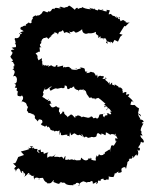

<svg xmlns="http://www.w3.org/2000/svg" viewBox="-20 -620 536 664"><path d="M219 -512C229 -502 233 -519 239 -509C242 -503 259 -514 264 -519C264 -511 267 -505 277 -503C286 -504 284 -506 286 -505C292 -505 299 -503 312 -510C310 -501 312 -503 323 -494C316 -496 319 -490 322 -489C327 -499 333 -491 323 -486C332 -492 340 -483 339 -489C341 -487 333 -473 342 -489C347 -487 348 -481 353 -469C342 -472 346 -481 360 -474C360 -474 355 -473 360 -475C364 -466 361 -461 362 -476C374 -473 367 -466 367 -466L376 -482L388 -476L396 -493L404 -500L393 -503C399 -512 404 -521 410 -530L414 -529L429 -544C423 -539 408 -542 418 -550C409 -542 414 -547 416 -540C407 -557 403 -549 396 -546C401 -551 392 -544 395 -559C386 -565 390 -559 395 -557C388 -550 392 -556 382 -564C383 -560 384 -559 383 -557C382 -558 378 -567 369 -565C369 -565 375 -562 363 -572C353 -569 355 -569 360 -584C349 -587 345 -586 348 -584C354 -583 350 -578 337 -583C330 -584 329 -590 339 -585C322 -583 320 -593 318 -583C320 -585 305 -585 306 -592C304 -582 293 -596 304 -589C288 -591 283 -599 295 -587C289 -590 282 -586 263 -596C263 -587 265 -598 248 -588C253 -594 243 -596 239 -586C235 -589 220 -603 218 -600C206 -590 217 -600 202 -593C195 -594 189 -600 185 -594C201 -591 185 -592 186 -591C169 -595 166 -593 170 -582C169 -596 157 -587 160 -588C154 -579 156 -581 145 -579C145 -579 148 -583 150 -582C143 -570 134 -587 128 -580C122 -570 124 -574 126 -575C110 -562 118 -569 107 -566C103 -563 115 -557 103 -567C90 -561 89 -556 101 -550C98 -558 87 -557 89 -541C83 -539 85 -538 79 -543C77 -540 84 -545 69 -535C75 -528 61 -535 57 -526C71 -528 52 -530 51 -524C49 -516 53 -520 62 -512C52 -510 44 -506 56 -506C52 -496 39 -507 50 -504C50 -488 37 -486 32 -489C31 -483 38 -488 30 -486C34 -479 36 -465 30 -470C35 -464 36 -470 35 -457C31 -456 23 -457 20 -454C20 -454 23 -455 30 -447C22 -450 17 -446 18 -443C22 -441 28 -439 16 -425C18 -414 32 -413 19 -406C31 -405 21 -407 30 -397C29 -403 31 -382 26 -393C31 -374 21 -383 23 -380C38 -375 27 -361 25 -355C33 -363 41 -350 38 -341C40 -341 35 -328 30 -332C30 -327 40 -331 31 -317C47 -316 33 -315 39 -304C46 -310 38 -298 41 -290C39 -288 59 -283 55 -293C57 -285 63 -287 58 -274C55 -276 59 -271 52 -265C56 -276 71 -261 68 -265C74 -260 73 -248 75 -254C79 -241 72 -248 74 -241C72 -233 72 -243 79 -229C82 -230 90 -228 94 -223C87 -231 94 -224 98 -223C93 -218 109 -222 101 -222C100 -205 99 -215 111 -200C113 -210 121 -207 108 -207C124 -208 121 -205 125 -205C132 -191 116 -193 123 -189C123 -185 141 -184 131 -181C140 -184 140 -183 138 -186C147 -186 139 -172 145 -182C152 -184 157 -164 157 -171C165 -172 152 -176 154 -172C173 -162 160 -175 169 -165C176 -168 167 -168 179 -167C176 -163 180 -167 186 -169C184 -152 188 -151 187 -156C186 -165 191 -164 191 -153C201 -150 203 -157 216 -153C217 -155 205 -148 218 -150C221 -145 219 -145 222 -163C229 -144 226 -156 238 -159C242 -158 251 -144 259 -160C253 -147 249 -161 267 -147C257 -160 263 -160 271 -144C273 -148 280 -149 284 -143C297 -147 297 -144 290 -144C297 -150 305 -143 307 -146C319 -147 310 -155 319 -160C334 -152 330 -150 330 -158C342 -158 346 -143 346 -162C352 -162 360 -153 356 -158C363 -150 371 -158 358 -159C361 -154 377 -160 383 -148C369 -158 377 -152 387 -162C377 -162 378 -147 378 -159C384 -147 380 -153 387 -140C375 -144 378 -141 380 -132C380 -132 376 -127 384 -134C377 -119 367 -112 379 -113C361 -124 365 -113 362 -104C362 -116 361 -104 361 -94C360 -96 362 -103 358 -103C344 -93 342 -95 342 -90C344 -82 329 -94 339 -85C336 -84 325 -81 324 -86C318 -88 323 -72 312 -83C316 -70 308 -83 312 -65C292 -63 287 -80 298 -72C288 -69 283 -76 286 -71C286 -68 275 -58 261 -75C257 -65 258 -60 269 -68C245 -64 239 -64 237 -72C240 -58 233 -74 221 -67C212 -72 219 -65 205 -68C210 -95 200 -70 200 -70C194 -82 189 -77 187 -76C171 -82 160 -70 173 -88C157 -69 158 -87 144 -74C141 -92 148 -93 151 -93C136 -92 139 -90 132 -88C128 -93 134 -97 124 -94C113 -98 127 -87 119 -104C116 -96 104 -106 118 -90C102 -97 112 -100 109 -105C95 -106 94 -102 100 -105C87 -114 100 -116 89 -98C100 -117 81 -104 95 -115C93 -114 83 -114 83 -113C90 -109 92 -106 76 -109L83 -105L71 -101L52 -96L63 -84L43 -77L37 -63L33 -56L25 -55L36 -44C23 -36 33 -30 38 -36C36 -31 31 -41 35 -26C37 -42 53 -37 43 -39C54 -32 47 -26 57 -21C52 -33 60 -27 60 -27C67 -13 59 -14 64 -23C59 -24 74 -18 63 -9C72 -12 79 -23 77 -22C77 -22 89 -20 77 -18C92 -17 83 -8 101 -13C95 -11 95 -12 99 3C96 -10 116 -6 117 -1C109 -4 120 10 114 -4C124 -5 120 -4 128 -5C134 2 127 0 141 12C139 8 144 10 143 14C158 15 157 12 165 3C169 3 162 7 166 10C166 9 188 21 186 13C197 4 194 15 189 14C203 7 213 18 203 14C218 23 225 19 235 21C225 17 243 20 243 13C254 9 259 21 251 24C255 13 258 11 268 7C283 11 278 12 278 12C288 6 292 13 293 7C304 3 300 15 301 15C308 16 319 1 312 17C326 10 312 3 324 5C331 8 329 -4 326 5C326 -2 344 -4 337 0C348 8 343 -3 355 2C356 -6 357 -2 356 -11C358 -6 378 -9 372 -7C382 -26 370 -18 382 -21C387 -29 387 -20 392 -33C382 -29 394 -29 388 -22C410 -24 396 -29 401 -38C411 -45 416 -42 415 -35C421 -47 412 -39 417 -42C424 -63 416 -56 427 -65C422 -70 429 -66 429 -73C437 -65 434 -79 444 -75C434 -72 437 -87 442 -75C451 -88 454 -88 453 -81C459 -83 460 -93 454 -106C452 -106 459 -98 461 -99C465 -100 466 -112 457 -109C471 -128 464 -126 468 -130C476 -125 463 -127 478 -128C475 -144 469 -137 465 -152C473 -154 478 -142 472 -151C473 -156 464 -166 464 -150C470 -158 471 -167 466 -169C468 -182 474 -187 476 -194C468 -191 469 -198 477 -198C475 -205 474 -205 462 -208C470 -207 460 -214 458 -224C459 -228 466 -227 468 -217C449 -232 463 -234 460 -245C463 -239 456 -234 461 -245C439 -258 440 -258 455 -248C439 -264 449 -253 431 -258C435 -277 438 -269 443 -265C435 -277 438 -274 418 -291C419 -286 426 -286 427 -294C417 -296 415 -284 417 -302C406 -302 402 -293 405 -302C403 -310 398 -315 406 -307C402 -316 391 -323 390 -313C395 -322 381 -324 376 -329C378 -323 382 -322 367 -328C369 -334 369 -339 360 -326C358 -345 357 -335 357 -331C345 -347 344 -337 344 -352C352 -349 350 -347 334 -347C346 -360 335 -354 333 -358C335 -352 324 -366 317 -350C319 -368 308 -366 322 -353C316 -362 311 -360 312 -357C304 -375 301 -368 297 -371C289 -374 298 -368 277 -367C286 -372 282 -373 277 -372C273 -372 273 -382 273 -382C271 -384 267 -386 256 -387C268 -380 248 -385 245 -377C243 -389 254 -381 237 -384C252 -381 247 -376 228 -380C224 -382 224 -385 231 -383C227 -385 212 -384 223 -386C215 -394 201 -381 204 -392C206 -387 194 -383 199 -393C190 -393 173 -383 179 -395C174 -397 168 -386 176 -392C167 -383 154 -398 157 -394C148 -392 143 -383 149 -395C137 -388 134 -401 135 -392C126 -402 130 -391 129 -390C124 -410 127 -394 126 -407C128 -415 123 -400 125 -419C105 -406 116 -413 110 -418C108 -426 114 -423 103 -436C112 -439 117 -442 111 -445C109 -437 106 -443 118 -441C119 -449 112 -462 124 -455C124 -455 112 -465 122 -470C125 -479 116 -472 124 -479C128 -468 120 -477 126 -484C136 -493 137 -490 129 -489C141 -486 139 -497 147 -485C154 -494 156 -492 159 -494C150 -492 158 -499 157 -496C171 -513 172 -497 166 -505C167 -512 183 -504 180 -499C185 -519 188 -504 197 -516C208 -502 192 -505 211 -509C211 -509 206 -511 224 -503ZM360 -230C364 -235 367 -220 361 -226C361 -219 358 -232 349 -227C359 -216 341 -227 341 -214C337 -216 331 -226 343 -228C339 -224 329 -226 325 -224C322 -223 323 -209 314 -210C311 -217 305 -208 302 -212C297 -224 286 -211 297 -216C281 -212 282 -211 284 -213C264 -216 271 -219 262 -214C265 -216 246 -226 245 -217C239 -226 242 -209 239 -213C225 -228 230 -222 225 -224L212 -214C217 -220 199 -222 202 -233C190 -237 203 -232 187 -224C190 -237 179 -226 186 -247C177 -250 182 -246 174 -253C160 -245 158 -248 151 -260C159 -264 159 -262 157 -259C154 -271 156 -277 139 -266C153 -269 141 -288 149 -273C133 -277 141 -278 126 -285C135 -298 127 -299 129 -298C126 -292 139 -301 130 -295C126 -306 132 -304 127 -303C136 -304 126 -306 138 -319C132 -309 130 -309 142 -311C154 -321 158 -322 159 -320C147 -314 152 -312 155 -306C164 -312 174 -316 175 -314C181 -311 192 -319 195 -315C187 -318 208 -309 203 -324C218 -326 207 -309 218 -312C224 -316 229 -319 220 -319C232 -310 229 -323 236 -320C242 -318 231 -319 240 -313C246 -306 256 -312 249 -302C258 -316 255 -306 270 -311C270 -301 271 -303 269 -310C280 -304 276 -304 279 -298C279 -293 287 -288 288 -282C305 -283 295 -284 298 -280C320 -280 304 -272 309 -278C322 -283 324 -281 318 -283C331 -274 325 -278 345 -261C330 -255 340 -265 347 -252C336 -259 343 -248 343 -248C342 -257 362 -250 347 -238C352 -252 358 -246 366 -233C350 -232 369 -236 364 -235Z"/></svg>

Font: Charger Distortion
Style: 1
Weight: 400
Designer: Jasper
Foundry: Cannot Into Space Fonts
Version: Version 0.98